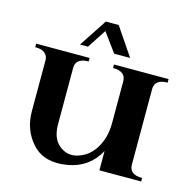

<svg xmlns="http://www.w3.org/2000/svg" viewBox="-108 -825 938 951"><g transform="rotate(15 361.0 -350.0)"><path d="M288 -525V-507Q222 -507 222 -456V-167Q222 -96 262 -62.5Q302 -29 350 -41Q410 -56 444.5 -111.5Q479 -167 479 -241V-456Q479 -507 413 -507V-525H693V-507Q627 -507 627 -456V-69Q627 -18 693 -18V0H479V-99Q428 -4 320 15Q205 35 142.5 -31.5Q80 -98 80 -197V-459Q80 -478 65 -492.5Q50 -507 14 -507V-525ZM385 -720 482 -577H400L329 -674L266 -577H225L319 -720Z"/></g></svg>

Font: Uncial Antiqua
Style: Regular
Weight: 400
Designer: Astigmatic (AOETI)
Foundry: Astigmatic (AOETI)
Version: Version 1.000